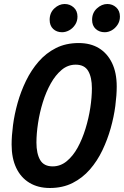

<svg xmlns="http://www.w3.org/2000/svg" viewBox="-20 -924 619 959"><path d="M229 15Q170 15 127 -11Q84 -37 61 -85.5Q38 -134 38 -202Q38 -245 45 -299Q52 -353 68 -410Q84 -467 110 -520.5Q136 -574 173 -616.5Q210 -659 259.5 -684Q309 -709 373 -709Q432 -709 474 -683.5Q516 -658 539.5 -609.5Q563 -561 563 -492Q563 -449 556 -395Q549 -341 533 -284Q517 -227 491.5 -173.5Q466 -120 429 -77.5Q392 -35 342.5 -10Q293 15 229 15ZM243 -93Q282 -93 313.5 -119Q345 -145 368 -187Q391 -229 407 -281Q423 -333 431 -385.5Q439 -438 439 -483Q439 -538 420.5 -569.5Q402 -601 358 -601Q319 -601 288 -575Q257 -549 233.5 -507Q210 -465 194 -413.5Q178 -362 170 -309Q162 -256 162 -212Q162 -157 180.5 -125Q199 -93 243 -93ZM290 -763Q263 -763 245.5 -779.5Q228 -796 228 -825Q228 -860 251.5 -882Q275 -904 303 -904Q329 -904 348 -887Q367 -870 367 -841Q367 -818 355 -800Q343 -782 325.5 -772.5Q308 -763 290 -763ZM503 -763Q476 -763 458 -779.5Q440 -796 440 -825Q440 -860 464 -882Q488 -904 516 -904Q542 -904 560.5 -887Q579 -870 579 -841Q579 -818 567 -800Q555 -782 538 -772.5Q521 -763 503 -763Z"/></svg>

Font: Ubuntu Sans Mono SemiBold
Style: Italic
Weight: 600
Italic angle: -13.5°
Monospace: yes
Designer: Dalton Maag Ltd
Foundry: Dalton Maag Ltd
Version: Version 1.006